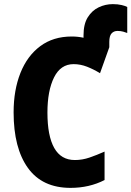

<svg xmlns="http://www.w3.org/2000/svg" viewBox="-20 -901 637 931"><path d="M527 -881Q551 -881 570 -876.5Q589 -872 597 -867V-741Q590 -744 577.5 -747.5Q565 -751 550 -751Q532 -751 521 -739Q510 -727 510 -698V-672L465 -546Q434 -565 402 -577.5Q370 -590 337 -590Q274 -590 242 -525.5Q210 -461 210 -355Q210 -242 243 -183.5Q276 -125 343 -125Q379 -125 414 -137Q449 -149 487 -166V-28Q413 10 322 10Q185 10 115.5 -86.5Q46 -183 46 -356Q46 -464 79 -547Q112 -630 175 -677Q238 -724 328 -724Q343 -724 357 -722.5Q371 -721 385 -718V-730Q385 -784 405.5 -817Q426 -850 458.5 -865.5Q491 -881 527 -881Z"/></svg>

Font: Noto Sans Condensed ExtraBold
Style: Regular
Weight: 800
Width: 3
Designer: Monotype Design Team
Foundry: Monotype Imaging Inc.
Version: Version 2.013; ttfautohint (v1.8.4.7-5d5b)